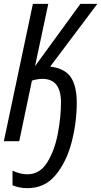

<svg xmlns="http://www.w3.org/2000/svg" viewBox="-20 -734 526 998"><path d="M123 244Q213 244 269.5 175.5Q326 107 352.5 4.5Q379 -98 379 -200Q379 -286 348.5 -332Q318 -378 241 -388L486 -714H398L162 -390L231 -714H151L0 0H80L146 -315Q174 -324 201 -324Q297 -324 297 -201Q297 -126 280.5 -39Q264 48 225.5 110Q187 172 122 172Q85 172 45 153V229Q80 244 123 244Z"/></svg>

Font: Noto Sans UI Condensed
Style: Italic
Weight: 400
Width: 3
Italic angle: -12°
Designer: Monotype Design Team
Foundry: Monotype Imaging Inc.
Version: Version 1.901